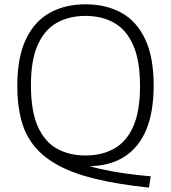

<svg xmlns="http://www.w3.org/2000/svg" viewBox="-20 -769 796 894"><path d="M673.5 104.5Q531 89.5 427 64.5Q323 39.5 252.5 1.5Q182 -36.5 139.5 -89Q97 -141.5 78.8 -211Q60.5 -280.5 60.5 -369Q60.5 -502.5 100.8 -586.5Q141 -670.5 212.5 -709.8Q284 -749 378 -749Q472 -749 543.5 -710.5Q615 -672 655.2 -588.2Q695.5 -504.5 695.5 -370Q695.5 -248 660.8 -164.5Q626 -81 557.2 -38Q488.5 5 388 5Q374 5 359.2 4Q344.5 3 329 1.5L341 -15.5Q386.5 3.5 443.8 16.8Q501 30 562.2 38.5Q623.5 47 682 52ZM378 -45Q454 -45 511.2 -76.8Q568.5 -108.5 600.2 -179.5Q632 -250.5 632 -367.5Q632 -487.5 600 -559.2Q568 -631 511 -663Q454 -695 378 -695Q302.5 -695 245.2 -663.2Q188 -631.5 156 -560.5Q124 -489.5 124 -372.5Q124 -252.5 155.8 -180.8Q187.5 -109 244.8 -77Q302 -45 378 -45Z"/></svg>

Font: Encode Sans SemiExpanded Light
Style: Regular
Weight: 300
Width: 6
Designer: Multiple Designers
Foundry: Impallari Type
Version: Version 3.002